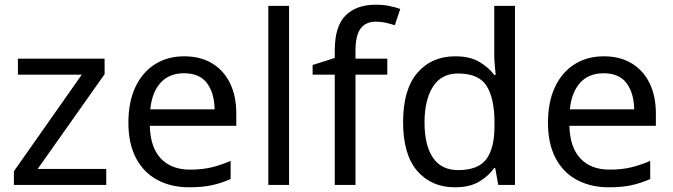

<svg xmlns="http://www.w3.org/2000/svg" viewBox="-20 -785 2855 815"><path d="M431 0H39V-58L327 -468H56V-536H424V-470L140 -68H431Z M762 -546Q831 -546 880.5 -516Q930 -486 956.5 -431.5Q983 -377 983 -304V-251H616Q618 -160 662.5 -112.5Q707 -65 787 -65Q838 -65 877.5 -74.5Q917 -84 959 -102V-25Q918 -7 878 1.5Q838 10 783 10Q707 10 648.5 -21Q590 -52 557.5 -113.5Q525 -175 525 -264Q525 -352 554.5 -415Q584 -478 637.5 -512Q691 -546 762 -546ZM761 -474Q698 -474 661.5 -433.5Q625 -393 618 -321H891Q890 -389 859 -431.5Q828 -474 761 -474Z M1207 0H1119V-760H1207Z M1624 -468H1489V0H1401V-468H1307V-509L1401 -539V-570Q1401 -674 1447 -719.5Q1493 -765 1575 -765Q1607 -765 1633.5 -759.5Q1660 -754 1679 -747L1656 -678Q1640 -683 1619 -688Q1598 -693 1576 -693Q1532 -693 1510.5 -663.5Q1489 -634 1489 -571V-536H1624Z M1911 10Q1811 10 1751 -59.5Q1691 -129 1691 -267Q1691 -405 1751.5 -475.5Q1812 -546 1912 -546Q1974 -546 2013.5 -523Q2053 -500 2078 -467H2084Q2083 -480 2080.5 -505.5Q2078 -531 2078 -546V-760H2166V0H2095L2082 -72H2078Q2054 -38 2014 -14Q1974 10 1911 10ZM1925 -63Q2010 -63 2044.5 -109.5Q2079 -156 2079 -250V-266Q2079 -366 2046 -419.5Q2013 -473 1924 -473Q1853 -473 1817.5 -416.5Q1782 -360 1782 -265Q1782 -169 1817.5 -116Q1853 -63 1925 -63Z M2543 -546Q2612 -546 2661.5 -516Q2711 -486 2737.5 -431.5Q2764 -377 2764 -304V-251H2397Q2399 -160 2443.5 -112.5Q2488 -65 2568 -65Q2619 -65 2658.5 -74.5Q2698 -84 2740 -102V-25Q2699 -7 2659 1.5Q2619 10 2564 10Q2488 10 2429.5 -21Q2371 -52 2338.5 -113.5Q2306 -175 2306 -264Q2306 -352 2335.5 -415Q2365 -478 2418.5 -512Q2472 -546 2543 -546ZM2542 -474Q2479 -474 2442.5 -433.5Q2406 -393 2399 -321H2672Q2671 -389 2640 -431.5Q2609 -474 2542 -474Z"/></svg>

Font: Noto Sans Hatran
Style: Regular
Weight: 400
Designer: Monotype Design Team
Foundry: Monotype Imaging Inc.
Version: Version 2.001; ttfautohint (v1.8.4.7-5d5b)